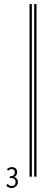

<svg xmlns="http://www.w3.org/2000/svg" viewBox="-20 -832 204 968"><path d="M39.1 116.2Q31.2 116.2 23.4 112.3Q16.6 109.4 11.7 104.5L18.6 94.7L19.5 93.8L20.5 94.7Q21.5 96.7 21.5 97.7Q22.5 98.6 23.4 100.6Q27.3 102.5 30.3 104.5Q34.2 105.5 39.1 105.5Q48.8 105.5 53.7 100.6Q58.6 94.7 58.6 85Q58.6 75.2 51.8 70.3Q45.9 65.4 35.2 65.4Q33.2 65.4 29.3 65.4V56.6Q43.9 56.6 49.8 50.8Q54.7 44.9 54.7 36.1Q54.7 29.3 50.8 25.4Q46.9 20.5 40 20.5Q29.3 20.5 21.5 28.3L14.6 21.5Q24.4 10.7 40 10.7Q52.7 10.7 59.6 17.6Q66.4 25.4 66.4 36.1Q66.4 44.9 62.5 50.8Q58.6 57.6 50.8 59.6Q59.6 62.5 64.5 69.3Q70.3 76.2 70.3 85.9Q70.3 93.8 66.4 100.6Q62.5 107.4 55.7 111.3Q48.8 116.2 39.1 116.2ZM128.9 58.6V-811.5H140.6V58.6ZM152.3 58.6V-811.5H164.1V58.6Z"/></svg>

Font: Libre Barcode EAN13 Text
Style: Regular
Weight: 400
Version: Version 1.008; ttfautohint (v1.8.3)